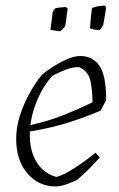

<svg xmlns="http://www.w3.org/2000/svg" viewBox="-20 -660 427 689"><path d="M180 9Q118 9 78 -38Q38 -85 38 -162Q38 -202 51 -243.5Q64 -285 84.5 -322.5Q105 -360 129 -390Q147 -406 172.5 -422Q198 -438 223 -448.5Q248 -459 268 -459Q312 -459 336.5 -424.5Q361 -390 361 -301L341 -263Q292 -242 231 -222Q170 -202 87 -188Q87 -182 87 -175Q87 -118 111.5 -78Q136 -38 182 -25Q202 -30 227 -44.5Q252 -59 277 -77Q302 -95 323 -112L338 -95Q324 -79 301 -55.5Q278 -32 256 -14Q235 -4 215 2.5Q195 9 180 9ZM168 -388Q137 -354 116 -306.5Q95 -259 89 -211Q152 -225 206.5 -246.5Q261 -268 312 -293Q312 -332 305 -368Q298 -404 264 -419Q242 -420 216 -410Q190 -400 168 -388ZM303 -559Q304 -576 306 -596.5Q308 -617 310 -631Q328 -639 356 -640L361 -634Q358 -614 354.5 -593Q351 -572 350 -568Q347 -565 343.5 -559.5Q340 -554 337 -552Q332 -552 320.5 -553.5Q309 -555 303 -559ZM161 -553 169 -616Q170 -619 173 -623.5Q176 -628 178 -630Q183 -632 195 -633Q207 -634 216 -635L223 -629Q222 -622 220 -608Q218 -594 216.5 -581.5Q215 -569 214 -566Q211 -563 205.5 -556.5Q200 -550 197 -548Q191 -548 178.5 -550Q166 -552 161 -553Z"/></svg>

Font: Labrada Lght
Style: Italic
Weight: 300
Italic angle: -7°
Designer: Mercedes Jáuregui
Foundry: Omnibus-Type Team
Version: Version 1.000; ttfautohint (v1.8.4.7-5d5b)